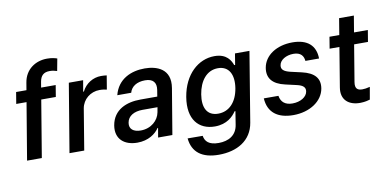

<svg xmlns="http://www.w3.org/2000/svg" viewBox="-86 -1026 3042 1507"><g transform="rotate(-10 1435.0 -272.5)"><path d="M382.5 -545.5H266.3L274.1 -591.6C282.3 -637.1 305 -661.9 354.8 -661.9C376.1 -661.9 390.6 -658.7 413 -652L431.1 -748.6C412.6 -755 387.4 -761.4 350.9 -761.4C260.7 -761.4 175.8 -708.8 159.1 -603L149.5 -545.5H67.1L51.8 -453.1H133.9L58.2 0H175.8L251.1 -453.1H367.2Z M396.3 0H513.8L567.8 -326.7C579.9 -397.4 641.7 -447.4 714.5 -447.4C736.9 -447.4 762.1 -443.5 771.7 -440.3L790.1 -550.4C778.4 -552.6 758.9 -553.6 744.7 -553.6C681.5 -553.6 621.4 -517.4 591.6 -456.7H585.9L601.2 -545.5H487.2Z M936.4 11.4C1024.5 11.4 1082.7 -31.6 1111.2 -74.6H1115.4L1102.6 0H1216.3L1277 -363.6C1302.2 -515.3 1187.1 -552.6 1092 -552.6C985.4 -552.6 876.8 -508.2 844.8 -382.8H955.6C968.8 -430.8 1012.8 -460.2 1079.5 -460.2C1143.5 -460.2 1169.4 -426.1 1160.5 -369.7L1152 -317.8H1017.4C908.4 -317.8 800.8 -277 779.8 -153.4C762.4 -46.5 832.7 11.4 936.4 11.4ZM894.5 -154.1C902.7 -207.4 952.8 -235.4 1019.5 -235.4H1139.2L1132.1 -196C1120.4 -132.8 1061.8 -78.1 979 -78.1C921.9 -78.1 886 -104.4 894.5 -154.1Z M1549.7 215.9C1693.9 215.9 1812.1 150.6 1835.2 10.7L1926.8 -545.5H1811.4L1796.9 -456.3H1789.8C1776.3 -492.9 1747.2 -552.6 1648.4 -552.6C1519.5 -552.6 1404.5 -451.3 1375.4 -275.2C1346.2 -98.7 1430 -8.2 1557.9 -8.2C1654.5 -8.2 1704.5 -61.1 1729.4 -98.7H1736.2L1719.5 6.4C1707 90.2 1642.4 124.6 1563.9 124.6C1487.2 124.6 1456.3 93 1449.6 47.6L1329.5 46.9C1340.6 159.1 1416.5 215.9 1549.7 215.9ZM1494.7 -275.6C1511.4 -377.5 1567.5 -454.5 1658.7 -454.5C1746.4 -454.5 1784.1 -382.5 1767 -275.6C1749.3 -167.3 1687.5 -102.6 1600.9 -102.6C1509.9 -102.6 1478 -173.3 1494.7 -275.6Z M2345.5 -391.7H2454.5C2453.1 -495.7 2389.2 -552.6 2269.5 -552.6C2144.2 -552.6 2046.5 -489.7 2029.8 -392.4C2016.3 -312.5 2057.5 -259.2 2157.7 -236.9L2246.4 -216.6C2296.5 -205.3 2315.3 -185.7 2309.7 -154.1C2303.6 -112.9 2253.2 -79.9 2187.5 -80.3C2131.7 -80.6 2097.7 -106.9 2089.5 -158.4L1973 -158.7C1979.8 -46.5 2053.3 11 2179.7 11C2310.7 11 2414.4 -57.9 2431.1 -157C2444.2 -236.5 2401.3 -285.2 2303.3 -307.9L2215.9 -327.8C2161.2 -340.9 2142 -359.7 2147.7 -392C2153.8 -432.9 2203.5 -462.7 2262.1 -462.7C2320.7 -462.7 2342.3 -431.5 2345.5 -391.7Z M2870.4 -545.5H2760.3L2782 -676.1H2664.4L2642.8 -545.5H2564.6L2549.4 -453.1H2627.5L2576 -140.6C2558.6 -39.8 2624.6 9.2 2715.9 7.5C2750.7 6.7 2775.9 0 2790.8 -4.6L2808.2 -103.3C2783.4 -96.6 2763.8 -94.1 2747.5 -94.1C2713.8 -94.1 2686.8 -105.5 2696.4 -161.9L2744.7 -453.1H2855.1Z"/></g></svg>

Font: Magic Ui Pro Semi Bold
Style: Italic
Weight: 600
Italic angle: -9.39999°
Designer: Stefan Endress, Andreas Faust
Version: Version 1.000;FEAKit 1.0